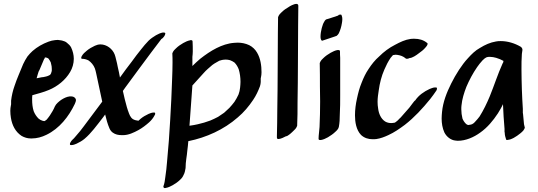

<svg xmlns="http://www.w3.org/2000/svg" viewBox="-20 -706 2762 986"><path d="M338 -211C322 -209 308 -202 294 -193C283 -185 268 -173 262 -160C255 -143 246 -128 236 -113C231 -106 226 -99 220 -92L212 -86C211 -85 208 -84 207 -84L198 -86C191 -88 184 -92 178 -97C167 -108 159 -120 153 -135C147 -154 145 -174 145 -194C145 -202 145 -210 146 -217C173 -225 203 -232 231 -244C275 -262 316 -295 340 -336C352 -356 359 -380 359 -404C359 -424 354 -444 345 -463C340 -472 333 -479 324 -486C317 -493 307 -495 298 -498C292 -498 284 -501 277 -501C271 -501 267 -500 263 -500C252 -499 239 -496 229 -492C199 -481 171 -465 147 -444C138 -436 129 -426 121 -416C112 -402 106 -392 99 -377C84 -339 67 -303 55 -266C46 -241 40 -215 37 -189V-171C37 -167 36 -166 36 -165C34 -155 33 -146 33 -137C33 -125 34 -113 36 -101C42 -63 59 -29 91 -8C105 0 121 5 138 5H143C169 5 195 -2 219 -14C285 -46 333 -107 364 -172C367 -179 370 -186 370 -192C370 -196 369 -199 366 -202C361 -209 352 -211 344 -211ZM246 -344C246 -339 243 -334 242 -329L239 -324C238 -321 230 -318 228 -317C220 -313 210 -312 202 -310C192 -310 178 -305 168 -304C169 -304 177 -341 182 -345L207 -404C210 -404 210 -409 210 -410C211 -411 212 -411 213 -411C215 -411 218 -410 219 -410C223 -409 226 -407 229 -405C234 -398 238 -392 241 -385C241 -381 242 -381 242 -380C245 -370 246 -361 246 -352Z M829 -534C829 -538 825 -539 821 -539H816C804 -537 792 -531 781 -525C768 -517 754 -508 743 -497C729 -483 717 -468 705 -453C688 -432 672 -411 657 -390C636 -363 616 -336 596 -308C593 -326 589 -344 585 -361C582 -375 580 -388 576 -401C574 -410 572 -418 569 -426C558 -455 528 -478 496 -478C485 -478 476 -475 467 -471C452 -464 438 -456 426 -446C416 -438 406 -429 400 -418C399 -416 397 -412 397 -409C397 -406 398 -404 402 -404C413 -404 424 -401 434 -396C448 -387 461 -371 467 -355C470 -347 472 -338 474 -329L505 -184L410 -57C398 -40 385 -25 372 -10L360 4C353 10 346 17 342 25C340 27 339 31 339 34C339 37 340 39 344 39H348C356 39 366 35 373 32C388 25 402 17 414 7C432 -8 447 -25 462 -43C478 -63 494 -83 509 -103L520 -118C526 -94 532 -70 542 -47C546 -38 551 -31 559 -25C573 -15 588 -12 605 -12H612C640 -12 667 -25 691 -38C711 -49 729 -63 746 -78C757 -88 767 -100 774 -114C776 -116 777 -120 777 -123C777 -126 776 -128 772 -128H768C760 -128 750 -124 743 -121C728 -114 714 -106 702 -96L691 -86C681 -87 672 -89 663 -94C649 -103 644 -119 638 -136C638 -138 636 -139 636 -141C636 -142 635 -144 635 -145C635 -146 634 -147 634 -148C634 -149 633 -150 633 -151C633 -152 632 -153 632 -154C624 -182 617 -211 611 -239C619 -250 626 -261 634 -271C675 -326 715 -382 756 -436L809 -506C811 -507 813 -508 815 -510C821 -516 828 -524 829 -534Z M1300 -436C1291 -452 1276 -466 1260 -474C1241 -483 1221 -487 1200 -487C1194 -487 1189 -486 1183 -486C1151 -484 1120 -473 1092 -459C1062 -444 1035 -425 1008 -404C994 -392 981 -380 968 -367V-414C969 -423 970 -432 970 -441C970 -458 970 -474 969 -491C969 -492 969 -495 968 -497C966 -499 964 -500 961 -500C959 -500 958 -500 956 -499C944 -497 932 -491 921 -485C907 -477 894 -468 883 -457L874 -448C870 -443 867 -438 865 -432C866 -416 866 -400 866 -384C866 -357 865 -330 864 -303C862 -232 858 -161 854 -90C850 -19 845 52 838 123C836 150 833 177 829 203C827 219 825 236 819 251C819 257 822 260 827 260C828 260 830 259 832 259C844 257 856 251 867 245C881 237 894 228 905 217C913 210 919 202 923 192C929 182 931 168 933 157C933 123 940 95 942 67C944 51 946 35 947 19C1040 0 1129 -40 1201 -103C1232 -129 1258 -160 1280 -193C1295 -215 1306 -239 1315 -263C1317 -270 1319 -278 1319 -285V-303C1319 -307 1320 -307 1320 -308C1322 -317 1323 -326 1323 -335C1323 -369 1318 -406 1300 -436ZM1213 -256C1212 -244 1209 -232 1205 -221C1199 -208 1192 -195 1184 -183C1176 -172 1167 -162 1158 -152L1131 -127L1100 -106C1087 -99 1074 -93 1060 -87C1039 -79 1018 -73 996 -68C984 -65 971 -63 958 -61C956 -61 955 -61 953 -60L968 -267L1026 -331C1039 -346 1055 -359 1070 -372C1077 -377 1084 -382 1092 -386L1106 -394L1120 -398C1126 -399 1132 -400 1139 -400C1146 -400 1154 -399 1161 -397C1169 -394 1177 -390 1184 -385C1194 -375 1201 -363 1206 -350C1212 -330 1215 -308 1215 -286C1215 -276 1214 -266 1213 -256Z M1464 -671C1450 -663 1437 -654 1426 -643L1417 -634C1413 -629 1410 -624 1408 -618C1408 -591 1407 -563 1407 -536C1407 -473 1406 -411 1406 -348C1406 -279 1405 -211 1404 -142C1404 -97 1403 -52 1402 -8V0C1402 6 1405 8 1410 8C1421 8 1441 -2 1448 -6C1459 -6 1480 -27 1488 -35L1497 -44C1501 -49 1504 -54 1506 -60C1508 -100 1508 -140 1508 -180C1509 -247 1510 -314 1510 -382C1510 -447 1511 -512 1511 -577C1511 -610 1512 -643 1512 -676C1512 -683 1508 -686 1502 -686C1489 -686 1468 -674 1464 -671Z M1727 -281V-217C1727 -184 1727 -150 1725 -117C1725 -96 1724 -74 1720 -54C1718 -44 1709 -35 1702 -29C1691 -18 1677 -9 1664 -1C1653 5 1641 11 1628 13H1624C1620 13 1616 12 1616 7C1616 -13 1620 -34 1621 -54C1623 -98 1624 -141 1624 -185C1624 -210 1623 -236 1623 -261C1623 -301 1623 -342 1622 -382C1624 -388 1627 -393 1631 -398L1640 -407C1651 -418 1664 -427 1678 -435C1689 -441 1701 -447 1713 -449H1717C1722 -449 1726 -448 1726 -442C1726 -431 1726 -420 1727 -409ZM1725 -631C1723 -630 1722 -630 1720 -630C1719 -628 1717 -627 1716 -626C1715 -625 1714 -625 1713 -625C1705 -622 1697 -619 1689 -617C1677 -613 1666 -609 1654 -606C1652 -604 1651 -602 1649 -601C1645 -595 1642 -589 1639 -583C1634 -569 1630 -555 1628 -541C1627 -534 1626 -527 1626 -520C1626 -516 1626 -511 1627 -507L1630 -500C1631 -498 1633 -497 1635 -497C1636 -497 1637 -497 1638 -498L1686 -514C1694 -517 1702 -519 1709 -522C1713 -525 1718 -531 1720 -535C1728 -552 1733 -569 1736 -588C1737 -594 1738 -601 1738 -608C1738 -615 1737 -622 1734 -628C1733 -631 1731 -631 1729 -631Z M2214 -257C2205 -257 2194 -252 2186 -249C2158 -236 2130 -217 2112 -190C2108 -190 2090 -162 2082 -153L2038 -103C2033 -98 2028 -94 2023 -88C2021 -87 2019 -85 2017 -83L2009 -77C2009 -76 2007 -76 2006 -76C2000 -75 1995 -74 1989 -74C1979 -74 1968 -76 1958 -82C1936 -96 1925 -123 1922 -148C1920 -159 1919 -172 1919 -183C1919 -203 1922 -223 1925 -242C1930 -279 1939 -315 1954 -349C1963 -370 1973 -390 1986 -409L1998 -423L2012 -425C2026 -424 2040 -421 2052 -414L2061 -408C2063 -405 2067 -404 2070 -404C2074 -404 2080 -406 2084 -408C2097 -408 2119 -423 2129 -431C2142 -440 2155 -450 2165 -462C2167 -464 2176 -474 2176 -481C2176 -483 2175 -484 2174 -485C2155 -501 2132 -507 2108 -507C2101 -507 2094 -507 2088 -506C2060 -502 2035 -490 2009 -476C1979 -461 1951 -440 1927 -416C1906 -398 1888 -375 1873 -352C1858 -330 1847 -307 1837 -281C1826 -255 1819 -227 1813 -199C1807 -172 1803 -143 1803 -114C1803 -80 1809 -39 1834 -13C1851 3 1872 9 1894 9C1900 9 1906 9 1913 8C1934 5 1955 -3 1974 -12C2005 -26 2032 -45 2059 -65C2108 -103 2150 -149 2189 -197C2200 -211 2211 -226 2221 -241C2223 -244 2224 -248 2224 -251C2224 -255 2223 -257 2218 -257Z M2671 -68 2666 -121C2666 -123 2665 -124 2665 -126V-147C2663 -180 2661 -213 2660 -246C2659 -281 2658 -316 2658 -350C2658 -377 2658 -403 2660 -429L2663 -450C2663 -458 2658 -463 2654 -466C2623 -484 2587 -495 2552 -495C2544 -495 2535 -495 2527 -493C2497 -488 2471 -476 2445 -460C2421 -447 2402 -428 2383 -407C2366 -389 2351 -368 2337 -347C2322 -324 2309 -301 2297 -277C2274 -231 2255 -183 2250 -131C2249 -120 2248 -108 2248 -97C2248 -73 2252 -48 2262 -26C2273 -4 2295 14 2320 16C2324 16 2327 17 2331 17C2372 17 2413 -1 2446 -25C2483 -51 2512 -86 2537 -124C2546 -139 2556 -155 2563 -171C2565 -128 2567 -86 2571 -44V-28C2571 -27 2572 -26 2572 -25C2572 -14 2575 -1 2579 10C2579 12 2581 13 2584 13C2589 13 2598 10 2600 10C2612 6 2625 -1 2636 -9C2647 -17 2658 -25 2667 -35C2667 -36 2675 -45 2675 -51C2675 -52 2675 -54 2674 -55ZM2495 -211C2480 -175 2463 -140 2443 -108C2436 -99 2429 -90 2421 -82C2419 -79 2415 -76 2412 -73L2407 -70C2406 -69 2405 -68 2403 -68C2401 -67 2399 -66 2397 -66L2385 -64C2384 -64 2382 -65 2381 -65C2378 -66 2375 -68 2372 -71C2365 -78 2359 -87 2355 -97C2351 -113 2349 -129 2349 -145C2349 -152 2349 -158 2350 -165C2353 -197 2363 -229 2375 -260C2390 -295 2408 -329 2430 -361C2438 -373 2448 -385 2458 -396L2469 -406L2474 -409C2476 -410 2476 -411 2477 -411L2483 -413C2488 -414 2491 -414 2496 -414C2506 -414 2518 -412 2528 -409C2541 -405 2554 -400 2566 -393C2565 -391 2564 -388 2564 -385L2561 -380C2536 -325 2518 -267 2495 -211Z"/></svg>

Font: Petaluma Script
Style: Regular
Weight: 400
Designer: Daniel Spreadbury
Foundry: Steinberg Media Technologies GmbH
Version: Version 1.10